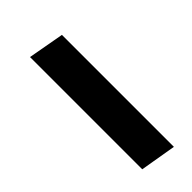

<svg xmlns="http://www.w3.org/2000/svg" viewBox="14 -541 502 502"><g transform="rotate(45 265.0 -290.0)"><path d="M71 -240 89 -340H503L486 -240Z"/></g></svg>

Font: DM Sans 10pt SemiBold
Style: Italic
Weight: 600
Italic angle: -10°
Version: Version 4.004;gftools[0.9.30]